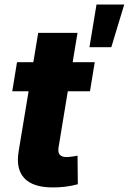

<svg xmlns="http://www.w3.org/2000/svg" viewBox="-20 -821 569 849"><path d="M398.9 -545.9 377.9 -417.5H279.8L238.8 -168.5Q231.9 -126.5 274.4 -126.5Q283.2 -126.5 299.6 -128.7Q315.9 -130.9 322.8 -132.8L324.2 -6.3Q293.5 2 265.9 4.9Q238.3 7.8 213.4 7.8Q126 7.8 87.6 -33Q49.3 -73.7 62.5 -152.3L106.4 -417.5H34.2L55.2 -545.9H127.4L148.9 -675.8H322.8L301.3 -545.9ZM375.5 -612.3 406.7 -800.8H529.3L472.2 -612.3Z"/></svg>

Font: Inter Extra Bold
Style: Italic
Weight: 800
Italic angle: -9.39999°
Designer: Rasmus Andersson
Foundry: rsms
Version: Version 4.000;git-3c8e0fc